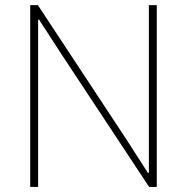

<svg xmlns="http://www.w3.org/2000/svg" viewBox="-20 -740 740 760"><path d="M99.6 0V-719.7H129.9L479.5 -189.5L565.4 -55.7H569.3V-250V-719.7H600.6V0H570.3L220.7 -529.3L134.8 -662.1H130.9V-473.6V0Z"/></svg>

Font: Reddit Sans ExtraLight
Style: Regular
Weight: 250
Designer: Stephen Hutchings
Foundry: Reddit
Version: Version 1.014